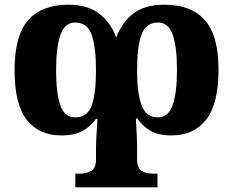

<svg xmlns="http://www.w3.org/2000/svg" viewBox="-20 -568 994 818"><path d="M301 230V172H318Q349 172 369 160Q389 148 389 111V56Q389 40 390.5 16Q392 -8 393.5 -30.5Q395 -53 395 -62H389Q368 -31 333 -11Q298 9 242 9Q146 9 94 -57.5Q42 -124 42 -269Q42 -417 100.5 -482.5Q159 -548 271 -548Q353 -548 402.5 -510Q452 -472 475 -408Q499 -472 547.5 -510Q596 -548 681 -548Q793 -548 852 -483Q911 -418 911 -271Q911 -126 858.5 -58.5Q806 9 710 9Q654 9 620 -11.5Q586 -32 565 -63H559Q559 -55 560.5 -32.5Q562 -10 563 14.5Q564 39 564 54V109Q564 149 584 160.5Q604 172 634 172H651V230ZM300 -68Q352 -68 370.5 -118.5Q389 -169 389 -268Q389 -367 370.5 -419.5Q352 -472 300 -472Q256 -472 237.5 -419.5Q219 -367 219 -268Q219 -169 237.5 -118.5Q256 -68 300 -68ZM653 -68Q697 -68 715.5 -120Q734 -172 734 -270Q734 -370 715.5 -421Q697 -472 654 -472Q602 -472 583 -421Q564 -370 564 -269Q564 -172 583 -120Q602 -68 653 -68Z"/></svg>

Font: Noto Serif ExtraBold
Style: Regular
Weight: 800
Designer: Monotype Design Team
Foundry: Monotype Imaging Inc.
Version: Version 2.014